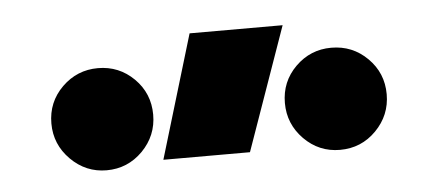

<svg xmlns="http://www.w3.org/2000/svg" viewBox="-29 -842 644 288"><g transform="rotate(-5 293.0 -698.0)"><path d="M208 -609.4 263.7 -794.9H403.8L338.4 -609.4ZM122 -601.1Q90.8 -601.1 68.1 -623.8Q45.4 -646.6 45.4 -678.2Q45.4 -710.4 68 -732.7Q90.6 -754.9 122.1 -754.9Q153.8 -754.9 176.3 -732.6Q198.7 -710.3 198.7 -678.2Q198.7 -646.6 176.3 -623.8Q153.8 -601.1 122 -601.1ZM473.4 -601.1Q441.9 -601.1 419.4 -623.8Q397 -646.6 397 -678.2Q397 -710.4 419.5 -732.7Q442 -754.9 473.4 -754.9Q505.4 -754.9 527.8 -732.6Q550.3 -710.3 550.3 -678.2Q550.3 -646.6 527.9 -623.8Q505.6 -601.1 473.4 -601.1Z"/></g></svg>

Font: Cascadia Code
Style: Regular
Weight: 400
Monospace: yes
Designer: Aaron Bell
Foundry: Saja Typeworks
Version: Version 2106.017